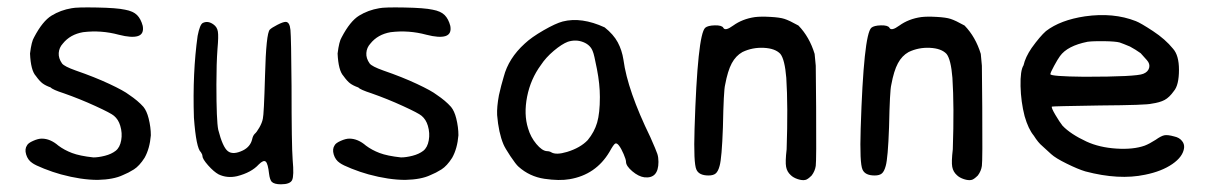

<svg xmlns="http://www.w3.org/2000/svg" viewBox="-20 -473 3207 509"><path d="M169.9 -451.2Q183.6 -454.1 236.8 -453.1Q290 -452.1 311.5 -447.3Q333 -443.4 343.3 -433.1Q353.5 -422.9 358.4 -404.3Q362.3 -382.8 345.7 -377.4Q329.1 -372.1 294.9 -380.9Q248 -393.6 200.2 -387.7Q166 -381.8 146.5 -357.4Q136.7 -346.7 135.7 -332.5Q134.8 -318.4 144.5 -304.7Q150.4 -296.9 180.7 -286.1Q231.4 -268.6 270 -250.5Q308.6 -232.4 322.3 -221.7Q345.7 -206.1 360.4 -189.5Q369.1 -178.7 374 -159.2Q379.9 -135.7 379.9 -114.3Q377 -79.1 363.3 -54.7Q349.6 -33.2 335 -23.9Q320.3 -14.6 305.7 -8.8Q281.2 2.9 239.3 3.9Q195.3 3.9 141.6 -10.7Q120.1 -16.6 96.7 -25.9Q73.2 -35.2 65.4 -41Q53.7 -48.8 49.3 -63.5Q44.9 -78.1 51.8 -87.9Q54.7 -93.8 67.9 -99.6Q81.1 -105.5 90.8 -105.5Q113.3 -105.5 134.8 -86.9Q150.4 -75.2 170.9 -67.4Q191.4 -59.6 227.5 -55.7Q241.2 -55.7 258.3 -60.1Q275.4 -64.5 286.6 -73.2Q297.9 -82 301.3 -101.1Q304.7 -120.1 298.8 -139.6Q293.9 -156.2 282.2 -166Q274.4 -172.9 232.9 -191.9Q191.4 -210.9 149.4 -225.6Q119.1 -235.4 114.3 -241.2Q100.6 -246.1 92.8 -252Q85 -257.8 75.2 -271.5Q61.5 -286.1 59.6 -331.1Q63.5 -363.3 70.3 -374Q92.8 -417 116.7 -431.6Q140.6 -446.3 169.9 -451.2Z M517.6 -412.1Q531.2 -418.9 545.9 -408.2Q555.7 -401.4 557.6 -389.2Q559.6 -377 556.6 -343.8Q553.7 -304.7 553.7 -249Q553.7 -152.3 558.6 -128.9Q570.3 -83 584 -72.3Q597.7 -61.5 624 -74.2Q643.6 -84 648.4 -103.5Q650.4 -113.3 655.3 -118.2Q660.2 -122.1 667.5 -134.8Q674.8 -147.5 676.8 -158.2Q679.7 -168.9 682.6 -272.5Q685.5 -384.8 695.3 -394.5Q700.2 -399.4 715.3 -407.2Q730.5 -415 737.3 -415Q748 -415 750 -393.6Q752 -372.1 752.9 -245.1Q752.9 -86.9 755.9 -48.8Q759.8 -6.8 754.4 4.4Q749 15.6 724.6 15.6Q707 15.6 700.2 8.8Q695.3 2.9 693.4 -11.7Q690.4 -39.1 684.6 -44.4Q678.7 -49.8 666 -37.1Q646.5 -15.6 608.4 -5.9Q582 0 559.6 -10.7Q546.9 -17.6 531.7 -34.7Q516.6 -51.8 516.6 -59.6Q516.6 -63.5 512.7 -69.3Q500 -80.1 494.1 -161.1Q490.2 -280.3 503.9 -377.9Q509.8 -408.2 517.6 -412.1Z M985.4 -451.2Q999 -454.1 1052.2 -453.1Q1105.5 -452.1 1127 -447.3Q1148.4 -443.4 1158.7 -433.1Q1168.9 -422.9 1173.8 -404.3Q1177.7 -382.8 1161.1 -377.4Q1144.5 -372.1 1110.4 -380.9Q1063.5 -393.6 1015.6 -387.7Q981.4 -381.8 961.9 -357.4Q952.1 -346.7 951.2 -332.5Q950.2 -318.4 960 -304.7Q965.8 -296.9 996.1 -286.1Q1046.9 -268.6 1085.4 -250.5Q1124 -232.4 1137.7 -221.7Q1161.1 -206.1 1175.8 -189.5Q1184.6 -178.7 1189.5 -159.2Q1195.3 -135.7 1195.3 -114.3Q1192.4 -79.1 1178.7 -54.7Q1165 -33.2 1150.4 -23.9Q1135.7 -14.6 1121.1 -8.8Q1096.7 2.9 1054.7 3.9Q1010.7 3.9 957 -10.7Q935.5 -16.6 912.1 -25.9Q888.7 -35.2 880.9 -41Q869.1 -48.8 864.7 -63.5Q860.4 -78.1 867.2 -87.9Q870.1 -93.8 883.3 -99.6Q896.5 -105.5 906.2 -105.5Q928.7 -105.5 950.2 -86.9Q965.8 -75.2 986.3 -67.4Q1006.8 -59.6 1043 -55.7Q1056.6 -55.7 1073.7 -60.1Q1090.8 -64.5 1102.1 -73.2Q1113.3 -82 1116.7 -101.1Q1120.1 -120.1 1114.3 -139.6Q1109.4 -156.2 1097.7 -166Q1089.8 -172.9 1048.3 -191.9Q1006.8 -210.9 964.8 -225.6Q934.6 -235.4 929.7 -241.2Q916 -246.1 908.2 -252Q900.4 -257.8 890.6 -271.5Q877 -286.1 875 -331.1Q878.9 -363.3 885.7 -374Q908.2 -417 932.1 -431.6Q956.1 -446.3 985.4 -451.2Z M1471.7 -416Q1521.5 -428.7 1583 -400.4Q1606.4 -381.8 1617.7 -360.8Q1628.9 -339.8 1632.8 -314.5Q1643.6 -233.4 1704.1 -109.4Q1719.7 -74.2 1722.7 -64.9Q1725.6 -55.7 1725.6 -43.9Q1725.6 -21.5 1716.3 -11.2Q1707 -1 1688.5 -2.9Q1672.9 -4.9 1656.2 -19Q1639.6 -33.2 1639.6 -43.9Q1639.6 -49.8 1633.3 -64.5Q1627 -79.1 1621.1 -86.9Q1615.2 -94.7 1610.8 -92.3Q1606.4 -89.8 1595.7 -70.3Q1559.6 -9.8 1490.2 2Q1462.9 6.8 1423.3 1Q1383.8 -4.9 1354.5 -31.2Q1347.7 -37.1 1333 -59.1Q1318.4 -81.1 1314.5 -90.8Q1301.8 -121.1 1297.9 -168Q1296.9 -189.5 1302.7 -220.7Q1308.6 -247.1 1315.4 -269.5Q1328.1 -318.4 1371.1 -357.4Q1388.7 -374 1420.9 -392.6Q1453.1 -411.1 1471.7 -416ZM1526.4 -361.3Q1506.8 -369.1 1485.4 -362.3Q1469.7 -356.4 1448.2 -338.4Q1426.8 -320.3 1414.1 -300.8Q1386.7 -263.7 1377.4 -216.8Q1368.2 -169.9 1379.9 -132.8Q1386.7 -109.4 1401.9 -91.3Q1417 -73.2 1429.7 -72.3Q1436.5 -72.3 1441.4 -69.3Q1454.1 -61.5 1483.4 -70.3Q1518.6 -81.1 1538.1 -101.6Q1555.7 -123 1563 -147.9Q1570.3 -172.9 1570.3 -215.8Q1570.3 -250 1562.5 -290Q1554.7 -330.1 1551.8 -335.9Q1545.9 -353.5 1526.4 -361.3Z M1981.4 -427.7Q1997.1 -429.7 2022.5 -428.2Q2047.9 -426.8 2059.6 -422.9Q2072.3 -418.9 2096.7 -405.3Q2126 -375 2139.6 -330.1L2142.6 -298.8L2143.6 -188.5Q2144.5 -46.9 2142.6 -33.2Q2140.6 -19.5 2131.8 -7.8Q2121.1 2.9 2115.2 3.9Q2107.4 5.9 2095.2 2Q2083 -2 2076.2 -8.8Q2066.4 -17.6 2064 -30.8Q2061.5 -43.9 2065.4 -77.1Q2069.3 -191.4 2064.5 -266.6Q2060.5 -315.4 2048.8 -330.1Q2035.2 -344.7 2004.9 -346.2Q1974.6 -347.7 1948.2 -335Q1930.7 -325.2 1919.9 -305.2Q1909.2 -285.2 1902.3 -248Q1898.4 -233.4 1896.5 -135.7Q1893.6 -53.7 1887.7 -33.2Q1883.8 -18.6 1877.4 -13.2Q1871.1 -7.8 1858.4 -7.8Q1833 -7.8 1826.2 -23.4Q1818.4 -40 1821.3 -131.8Q1829.1 -380.9 1849.6 -399.4Q1856.4 -405.3 1875 -405.8Q1893.6 -406.2 1897.5 -399.4Q1902.3 -389.6 1923.8 -405.3Q1948.2 -422.9 1981.4 -427.7Z M2421.9 -427.7Q2437.5 -429.7 2462.9 -428.2Q2488.3 -426.8 2500 -422.9Q2512.7 -418.9 2537.1 -405.3Q2566.4 -375 2580.1 -330.1L2583 -298.8L2584 -188.5Q2585 -46.9 2583 -33.2Q2581.1 -19.5 2572.3 -7.8Q2561.5 2.9 2555.7 3.9Q2547.9 5.9 2535.6 2Q2523.4 -2 2516.6 -8.8Q2506.8 -17.6 2504.4 -30.8Q2502 -43.9 2505.9 -77.1Q2509.8 -191.4 2504.9 -266.6Q2501 -315.4 2489.3 -330.1Q2475.6 -344.7 2445.3 -346.2Q2415 -347.7 2388.7 -335Q2371.1 -325.2 2360.4 -305.2Q2349.6 -285.2 2342.8 -248Q2338.9 -233.4 2336.9 -135.7Q2334 -53.7 2328.1 -33.2Q2324.2 -18.6 2317.9 -13.2Q2311.5 -7.8 2298.8 -7.8Q2273.4 -7.8 2266.6 -23.4Q2258.8 -40 2261.7 -131.8Q2269.5 -380.9 2290 -399.4Q2296.9 -405.3 2315.4 -405.8Q2334 -406.2 2337.9 -399.4Q2342.8 -389.6 2364.3 -405.3Q2388.7 -422.9 2421.9 -427.7Z M2856.4 -429.7Q2931.6 -440.4 2991.2 -417Q3003.9 -412.1 3036.6 -390.6Q3069.3 -369.1 3089.8 -343.8Q3105.5 -326.2 3105.5 -288.1Q3105.5 -247.1 3091.8 -231.4Q3080.1 -214.8 3067.4 -208Q3054.7 -201.2 3033.2 -198.2Q3020.5 -194.3 2895.5 -193.4Q2769.5 -191.4 2768.6 -190.4Q2766.6 -187.5 2777.8 -168.5Q2789.1 -149.4 2796.9 -139.6Q2818.4 -117.2 2860.4 -97.7Q2894.5 -82 2939.5 -79.1Q2984.4 -76.2 3014.6 -86.9Q3027.3 -91.8 3043.9 -102.5Q3057.6 -112.3 3066.4 -114.3Q3075.2 -116.2 3092.8 -111.3Q3106.4 -108.4 3113.3 -99.6Q3120.1 -91.8 3119.1 -81.1Q3116.2 -57.6 3087.9 -38.1Q3059.6 -18.6 3015.6 -9.8Q2946.3 4.9 2857.4 -18.6Q2837.9 -24.4 2808.1 -39.1Q2778.3 -53.7 2766.6 -64.5Q2756.8 -73.2 2743.2 -85.9Q2732.4 -94.7 2720.7 -113.3Q2706.1 -130.9 2696.3 -165Q2686.5 -203.1 2685.5 -244.6Q2684.6 -286.1 2693.4 -299.8Q2698.2 -321.3 2714.8 -345.7Q2737.3 -377 2752.9 -390.6Q2791 -419.9 2856.4 -429.7ZM2948.2 -360.4Q2937.5 -363.3 2908.2 -363.8Q2878.9 -364.3 2863.3 -362.3Q2809.6 -351.6 2790 -324.2Q2784.2 -316.4 2774.4 -298.3Q2764.6 -280.3 2764.6 -276.4Q2764.6 -270.5 2854.5 -269.5Q2992.2 -269.5 3010.7 -277.3Q3023.4 -282.2 3026.4 -293Q3029.3 -303.7 3020.5 -313.5Q3014.6 -320.3 3003.9 -332Q2990.2 -341.8 2975.6 -349.6Q2957 -357.4 2948.2 -360.4Z"/></svg>

Font: JasonHandwriting4
Style: Regular
Weight: 400
Version: Version 1.01.21